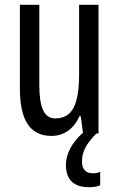

<svg xmlns="http://www.w3.org/2000/svg" viewBox="-20 -557 496 801"><path d="M322 117C322 79 337 45 382 0H391V-537H310V-251C310 -123 284 -63 210 -63C165 -63 144 -107 144 -202V-537H63V-187C63 -67 98 10 195 10C246 10 288 -19 311 -72H317L326 -3C281 36 255 85 255 131C255 192 287 224 351 224C371 224 387 221 398 216V160C391 163 382 166 367 166C338 166 322 149 322 117Z"/></svg>

Font: Noto Sans Gujarati ExtraCondensed
Style: Regular
Weight: 400
Width: 2
Designer: Jelle Bosma - Monotype Design Team, Universal Thirst
Foundry: Monotype Imaging Inc.
Version: Version 2.106